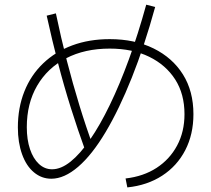

<svg xmlns="http://www.w3.org/2000/svg" viewBox="-20 -826 920 836"><path d="M526.7 -48.9Q604.4 -57.8 661.7 -95Q718.9 -132.2 751.1 -192.2Q783.3 -252.2 783.3 -328.9Q783.3 -416.7 742.8 -480Q702.2 -543.3 629.4 -578.9Q556.7 -614.4 457.8 -614.4Q348.9 -614.4 267.8 -572.2Q186.7 -530 141.7 -452.8Q96.7 -375.6 96.7 -272.2Q96.7 -217.8 110.6 -176.7Q124.4 -135.6 149.4 -112.2Q174.4 -88.9 206.7 -88.9Q245.6 -88.9 287.2 -122.2Q328.9 -155.6 372.2 -218.3Q415.6 -281.1 458.3 -369.4Q501.1 -457.8 541.1 -567.2Q581.1 -676.7 616.7 -805.6L655.6 -795.6Q608.9 -625.6 553.9 -487.8Q498.9 -350 440 -251.1Q381.1 -152.2 320.6 -100Q260 -47.8 203.3 -47.8Q161.1 -47.8 127.8 -75.6Q94.4 -103.3 76.1 -154.4Q57.8 -205.6 57.8 -271.1Q57.8 -356.7 86.1 -427.8Q114.4 -498.9 167.8 -550Q221.1 -601.1 294.4 -628.3Q367.8 -655.6 457.8 -655.6Q566.7 -655.6 648.9 -615Q731.1 -574.4 776.7 -501.7Q822.2 -428.9 822.2 -328.9Q822.2 -241.1 786.7 -172.2Q751.1 -103.3 686.1 -61.1Q621.1 -18.9 534.4 -10ZM351.1 -171.1Q318.9 -260 288.9 -355Q258.9 -450 232.8 -550.6Q206.7 -651.1 183.3 -757.8L223.3 -767.8Q245.6 -661.1 271.1 -561.7Q296.7 -462.2 325.6 -367.8Q354.4 -273.3 386.7 -185.6Z"/></svg>

Font: Paperlogy 2 ExtraLight
Style: Regular
Weight: 250
Designer: redesigned by Lee Juim, glyphs from Gmarket Sans & Montserrat
Foundry: PT&
Version: Version 1.001